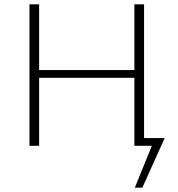

<svg xmlns="http://www.w3.org/2000/svg" viewBox="-20 -678 826 893"><path d="M641 0V-36H746L728 0ZM607 195 701 -36H746L642 195ZM605 0V-658H650V0ZM117 0V-658H162V0ZM133 -316V-352H635V-316Z"/></svg>

Font: Ysabeau Infant ExtraLight
Style: Regular
Weight: 250
Designer: Christian Thalmann (Catharsis Fonts)
Version: Version 2.001;gftools[0.9.30]; featfreeze: ss01,ss02,lnum